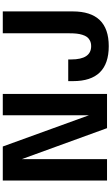

<svg xmlns="http://www.w3.org/2000/svg" viewBox="264 -1041 790 1358"><g transform="rotate(-90 659.0 -362.0)"><path d="M212.4 0H61V-737.3H301.8L522.9 -127.4V-737.3H673.8V0H431.6L212.4 -603ZM1011.7 12.2Q764.2 12.2 764.2 -240.2V-274.4H917.5V-253.9Q917.5 -112.3 1011.7 -112.3Q1033.7 -112.3 1050 -120.4Q1066.4 -128.4 1076.2 -141.6Q1085.9 -154.8 1092 -174.8Q1098.1 -194.8 1100.3 -216.1Q1102.5 -237.3 1102.5 -264.6V-737.3H1257.3V-242.7Q1257.3 12.2 1011.7 12.2Z"/></g></svg>

Font: Epilogue
Style: Bold
Weight: 700
Designer: Tyler Finck
Foundry: Etcetera Type Co
Version: Version 2.112